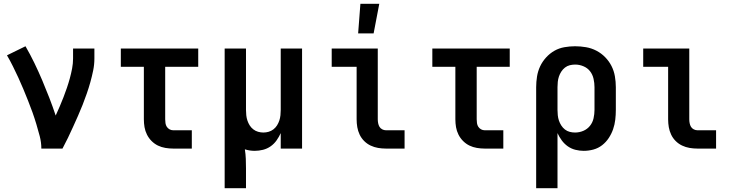

<svg xmlns="http://www.w3.org/2000/svg" viewBox="-20 -787 3890 1017"><path d="M199 0Q199 -33 190.5 -65.5Q182 -98 172.5 -129.5Q163 -161 152 -192Q141 -223 128.5 -254Q116 -285 103.5 -315.5Q91 -346 77 -376Q63 -406 48.5 -435.5Q34 -465 17 -494L115 -542Q140 -499 162 -453.5Q184 -408 203.5 -362Q223 -316 241 -269.5Q259 -223 275 -175Q286 -199 296.5 -223.5Q307 -248 316.5 -272.5Q326 -297 334.5 -322Q343 -347 350 -372.5Q357 -398 362 -424.5Q367 -451 367 -477V-530H480V-477Q480 -445 473.5 -413.5Q467 -382 458.5 -351.5Q450 -321 439.5 -291Q429 -261 417.5 -231.5Q406 -202 393 -173Q380 -144 367 -115Q354 -86 340 -57Q326 -28 311 0Z M996 0H897Q877 0 856 -3.5Q835 -7 816.5 -16Q798 -25 783 -40Q768 -55 758.5 -74Q749 -93 745.5 -113.5Q742 -134 742 -155V-433H620V-530H1030V-433H855V-155Q855 -145 856.5 -134.5Q858 -124 863.5 -115.5Q869 -107 878 -102Q887 -97 897 -97H996Z M1170 210V-530H1283V-205Q1283 -191 1284.5 -176.5Q1286 -162 1290.5 -148.5Q1295 -135 1302.5 -123Q1310 -111 1321.5 -102Q1333 -93 1347 -89Q1361 -85 1375 -85Q1389 -85 1403 -89Q1417 -93 1428.5 -102Q1440 -111 1447.5 -123Q1455 -135 1459.5 -148.5Q1464 -162 1465.5 -176.5Q1467 -191 1467 -205V-530H1580V0H1467V-82Q1458 -62 1445 -43.5Q1432 -25 1413.5 -12Q1395 1 1373 6.5Q1351 12 1329 12Q1316 12 1303 10Q1290 8 1277 4Q1281 29 1282 54.5Q1283 80 1283 105V210Z M2123 0H2024Q2003 0 1982.5 -3.5Q1962 -7 1943 -16Q1924 -25 1909 -40Q1894 -55 1885 -74Q1876 -93 1872.5 -113.5Q1869 -134 1869 -155V-433H1737V-530H1981V-155Q1981 -145 1983 -134.5Q1985 -124 1990 -115.5Q1995 -107 2004.5 -102Q2014 -97 2024 -97H2123Z M1877 -610 1889 -767H1989L1959 -610Z M2646 0H2547Q2527 0 2506 -3.5Q2485 -7 2466.5 -16Q2448 -25 2433 -40Q2418 -55 2408.5 -74Q2399 -93 2395.5 -113.5Q2392 -134 2392 -155V-433H2270V-530H2680V-433H2505V-155Q2505 -145 2506.5 -134.5Q2508 -124 2513.5 -115.5Q2519 -107 2528 -102Q2537 -97 2547 -97H2646Z M2820 210V-325Q2820 -353 2824.5 -381.5Q2829 -410 2841 -435.5Q2853 -461 2872.5 -482.5Q2892 -504 2916.5 -518Q2941 -532 2969.5 -537Q2998 -542 3026 -542Q3055 -542 3084 -537Q3113 -532 3139 -518.5Q3165 -505 3185.5 -484Q3206 -463 3219 -437.5Q3232 -412 3237 -383Q3242 -354 3242 -325V-205Q3242 -179 3239 -153Q3236 -127 3227.5 -102.5Q3219 -78 3204.5 -56Q3190 -34 3169.5 -18Q3149 -2 3123.5 5Q3098 12 3072 12Q3050 12 3028 6.5Q3006 1 2987.5 -12Q2969 -25 2955.5 -43.5Q2942 -62 2933 -82V210ZM3026 -85Q3049 -85 3070 -94Q3091 -103 3105 -120.5Q3119 -138 3124 -160.5Q3129 -183 3129 -205V-325Q3129 -347 3124 -369.5Q3119 -392 3105.5 -409.5Q3092 -427 3070.5 -436Q3049 -445 3027 -445Q3012 -445 2998 -441.5Q2984 -438 2972.5 -429Q2961 -420 2953 -407.5Q2945 -395 2940.5 -381.5Q2936 -368 2934.5 -353.5Q2933 -339 2933 -325V-205Q2933 -191 2934.5 -176.5Q2936 -162 2940.5 -148.5Q2945 -135 2953 -122.5Q2961 -110 2972.5 -101Q2984 -92 2998 -88.5Q3012 -85 3026 -85Z M3773 0H3674Q3653 0 3632.5 -3.5Q3612 -7 3593 -16Q3574 -25 3559 -40Q3544 -55 3535 -74Q3526 -93 3522.5 -113.5Q3519 -134 3519 -155V-433H3387V-530H3631V-155Q3631 -145 3633 -134.5Q3635 -124 3640 -115.5Q3645 -107 3654.5 -102Q3664 -97 3674 -97H3773Z"/></svg>

Font: Lode
Style: Bold
Weight: 700
Monospace: yes
Designer: Belleve Invis
Foundry: Belleve Invis
Version: Version 29.2.0; ttfautohint (v1.8.3)